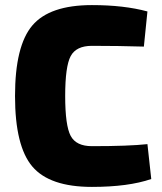

<svg xmlns="http://www.w3.org/2000/svg" viewBox="-20 -722 636 754"><path d="M559 -156 574 -19Q484 12 341 12Q175 12 107 -68Q39 -148 39 -345Q39 -542 107 -622Q175 -702 341 -702Q467 -702 559 -677L545 -539Q443 -542 341 -542Q279 -542 257.5 -501.5Q236 -461 236 -345Q236 -229 257.5 -188.5Q279 -148 341 -148Q486 -148 559 -156Z"/></svg>

Font: Ezarion Extra Bold
Style: Regular
Weight: 800
Designer: Natanael Gama
Version: Version 1.001;PS 001.001;hotconv 1.0.70;makeotf.lib2.5.58329